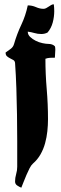

<svg xmlns="http://www.w3.org/2000/svg" viewBox="-20 -712 284 892"><path d="M109 -687Q129 -687 147 -679Q165 -671 182 -671Q189 -671 195 -674.5Q201 -678 206.5 -681.5Q212 -685 217.5 -688.5Q223 -692 230 -692Q231 -684 231.5 -676Q232 -668 232 -660Q232 -634 225 -607.5Q218 -581 201 -561Q188 -554 172 -554Q155 -554 140 -558.5Q125 -563 109 -565Q109 -551 120 -540.5Q131 -530 146 -522.5Q161 -515 177.5 -511.5Q194 -508 205 -508Q224 -508 235 -497Q237 -492 237 -481Q237 -472 236 -462.5Q235 -453 235 -444Q224 -444 213 -443.5Q202 -443 191 -439Q191 -369 197 -298.5Q203 -228 203 -158Q203 -131 200 -102.5Q197 -74 189.5 -46.5Q182 -19 168 5.5Q154 30 133 48Q125 55 117.5 69.5Q110 84 103 100.5Q96 117 89.5 133.5Q83 150 79 160Q69 156 59.5 149.5Q50 143 50 131Q50 114 55 97Q60 80 60 63Q60 6 60 -55.5Q60 -117 59 -179.5Q58 -242 56 -302.5Q54 -363 50 -419Q49 -429 42 -433Q35 -437 27 -441Q19 -445 12.5 -450.5Q6 -456 6 -468Q17 -476 29 -484.5Q41 -493 45 -507Q59 -555 79 -597Q99 -639 109 -687Z"/></svg>

Font: CAT Schmalfette Thannhaeuser
Style: Regular
Weight: 700
Designer: Peter Wiegel nach Herbert Thanhaeuser 1939/40
Foundry: CAT-Fonts, Peter Wiegel
Version: Version 1.000